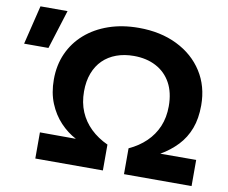

<svg xmlns="http://www.w3.org/2000/svg" viewBox="-201 -835 1113 936"><g transform="rotate(10 356.0 -367.5)"><path d="M30 0V-129.5L208 -129Q165 -151.5 129.8 -189Q94.5 -226.5 73.2 -278.2Q52 -330 52 -395.5Q52 -466.5 78.2 -525Q104.5 -583.5 153 -626Q201.5 -668.5 268.8 -691.8Q336 -715 417 -715Q525 -715 607.2 -674.5Q689.5 -634 735.5 -562Q781.5 -490 781.5 -395.5Q781.5 -330 762.8 -280.5Q744 -231 709 -194Q674 -157 626 -129L803.5 -129.5V0H469V-128Q518 -150.5 553.2 -184.5Q588.5 -218.5 607.5 -263.2Q626.5 -308 626.5 -364Q626.5 -431.5 600.5 -478.8Q574.5 -526 527.2 -551Q480 -576 417 -576Q369.5 -576 330.8 -561.8Q292 -547.5 264.5 -520.5Q237 -493.5 222 -454Q207 -414.5 207 -364Q207 -308 226 -263.2Q245 -218.5 280.2 -184.5Q315.5 -150.5 364.5 -128V0ZM-121 -542 -74 -735H60L-0.5 -542Z"/></g></svg>

Font: Geologica SemiBold
Style: Regular
Weight: 600
Designer: Sindre Bremnes, Frode Helland
Foundry: Monokrom Skriftforlag AS
Version: Version 1.010;gftools[0.9.28]